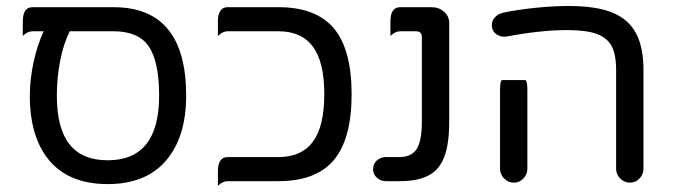

<svg xmlns="http://www.w3.org/2000/svg" viewBox="-20 -601 2235 638"><path d="M598.6 -283.2Q598.6 -145.5 531.7 -67.4Q464.8 10.7 337.9 10.7Q210.9 10.7 145 -66.4Q79.1 -143.6 79.1 -283.2Q79.1 -335.9 91.3 -393.1Q103.5 -450.2 125 -497.1H87.9Q71.3 -497.1 55.7 -481.4Q55.7 -497.1 55.7 -529.3Q55.7 -577.1 87.9 -577.1H357.4Q598.6 -577.1 598.6 -283.2ZM508.8 -283.2Q508.8 -395.5 474.6 -446.3Q440.4 -497.1 357.4 -497.1H211.9Q191.4 -457 180.2 -400.4Q168.9 -343.8 168.9 -283.2Q168.9 -174.8 210.9 -121.6Q252.9 -68.4 337.9 -68.4Q508.8 -68.4 508.8 -283.2Z M1148.4 -288.1Q1148.4 -139.6 1089.4 -69.3Q1030.3 1 905.3 1H736.3Q719.7 1 704.1 16.6Q704.1 1 704.1 -31.2Q704.1 -79.1 736.3 -79.1H905.3Q982.4 -79.1 1020 -130.4Q1057.6 -181.6 1057.6 -288.1Q1057.6 -394.5 1020 -445.8Q982.4 -497.1 905.3 -497.1H736.3Q719.7 -497.1 704.1 -481.4Q704.1 -497.1 704.1 -529.3Q704.1 -577.1 736.3 -577.1H905.3Q1030.3 -577.1 1089.4 -506.8Q1148.4 -436.5 1148.4 -288.1Z M1219.7 -39.1Q1219.7 -56.6 1232.4 -67.9Q1245.1 -79.1 1262.7 -79.1H1307.6Q1347.7 -79.1 1364.7 -106Q1381.8 -132.8 1381.8 -198.2V-477.5Q1381.8 -497.1 1362.3 -497.1H1309.6Q1293 -497.1 1277.3 -481.4Q1277.3 -497.1 1277.3 -529.3Q1277.3 -577.1 1309.6 -577.1H1413.1Q1438.5 -577.1 1455.6 -562Q1472.7 -546.9 1472.7 -524.4V-198.2Q1472.7 -123 1457 -82Q1441.4 -38.1 1405.3 -18.6Q1369.1 1 1307.6 1H1262.7Q1245.1 1 1232.4 -10.3Q1219.7 -21.5 1219.7 -39.1Z M2027.3 -40V-368.2Q2027.3 -420.9 2011.7 -449.2Q1996.1 -476.6 1961.4 -488.8Q1926.8 -501 1864.3 -501Q1776.4 -501 1663.1 -479.5Q1644.5 -476.6 1629.4 -487.3Q1614.3 -498 1614.3 -517.6Q1614.3 -532.2 1624.5 -543.5Q1634.8 -554.7 1650.4 -558.6Q1702.1 -569.3 1760.7 -575.2Q1819.3 -581.1 1868.2 -581.1Q1960.9 -581.1 2013.7 -559.6Q2067.4 -538.1 2092.8 -491.7Q2118.2 -445.3 2118.2 -368.2V-40Q2118.2 -21.5 2105 -7.8Q2091.8 5.9 2073.2 5.9Q2054.7 5.9 2041 -7.8Q2027.3 -21.5 2027.3 -40ZM1641.6 -40V-302.7Q1641.6 -335 1649.4 -335H1724.6Q1732.4 -335 1732.4 -302.7V-40Q1732.4 -21.5 1719.2 -7.8Q1706.1 5.9 1687.5 5.9Q1668.9 5.9 1655.3 -7.8Q1641.6 -21.5 1641.6 -40Z"/></svg>

Font: YuPearl-Regular
Style: Regular
Weight: 400
Designer: Max Yao
Foundry: Max-Everyday
Version: Version 1.011; ttfautohint (v1.8.3)